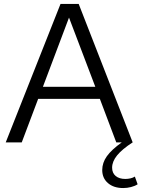

<svg xmlns="http://www.w3.org/2000/svg" viewBox="-20 -720 716 971"><path d="M9 0 286 -700H378L651 0Q597 35 572 66Q547 97 547 128Q547 155 565 170Q583 185 614 185Q627 185 640 182Q653 179 662 173L676 212Q662 221 642.5 226Q623 231 603 231Q555 231 526 206Q497 181 497 140Q497 103 520.5 70Q544 37 596 0H568L485 -220H173L90 0ZM197 -281H462L329 -631Z"/></svg>

Font: Red Hat Text
Style: Regular
Weight: 400
Designer: Pentagram / MCKL
Foundry: Pentagram / MCKL
Version: Version 1.005; Red Hat Text